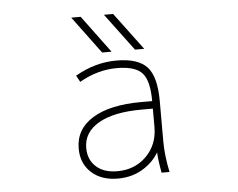

<svg xmlns="http://www.w3.org/2000/svg" viewBox="-53 -816 1106 892"><g transform="rotate(-5 500.0 -370.0)"><path d="M327.1 -142.6Q327.1 -87.9 363.3 -55.2Q399.4 -22.5 461.9 -22.5Q543.9 -22.5 597.7 -76.2Q651.4 -129.9 651.4 -211.9V-297.9H599.6Q468.8 -297.9 397.9 -256.8Q327.1 -215.8 327.1 -142.6ZM592.8 -578.1 462.9 -752H505.9L635.7 -578.1ZM439.5 -578.1 310.5 -752H354.5L483.4 -578.1ZM653.3 -93.8Q628.9 -51.8 585 -23.4Q532.2 11.7 461.9 11.7Q384.8 11.7 338.4 -30.8Q292 -73.2 292 -142.6Q292 -233.4 373 -283.2Q454.1 -333 599.6 -333H651.4Q651.4 -428.7 619.1 -463.9Q586.9 -500 501 -500Q411.1 -500 326.2 -451.2L309.6 -481.4Q402.3 -535.2 502.4 -535.2Q602.5 -535.2 644.5 -489.7Q686.5 -444.3 686.5 -330.1V-142.6Q686.5 -75.2 703.1 2H666Q655.3 -53.7 653.3 -93.8Z"/></g></svg>

Font: Gen Shin Gothic Monospace ExtraLight
Style: Regular
Weight: 200
Designer: [Source Han Sans]
Ryoko NISHIZUKA  (kana & ideographs); Paul D. Hunt (Latin, Greek & Cyrillic); Wenlong ZHANG  (bopomofo
Version: Version 1.002.20150607